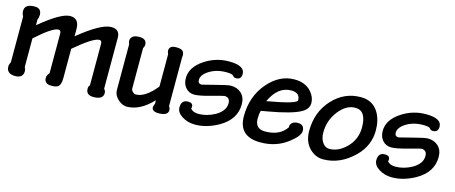

<svg xmlns="http://www.w3.org/2000/svg" viewBox="-39 -1054 3653 1540"><g transform="rotate(15 1787.0 -284.0)"><path d="M154.9 -88.2Q164.6 -70.8 164.6 -55.9Q164.6 2.6 99 2.6Q26.2 2.6 26.2 -59Q26.2 -68.7 30.8 -80L37.4 -95.9V-474.9Q25.1 -496.9 25.1 -519Q25.1 -576.9 107.7 -576.9Q163.6 -576.9 163.6 -521.5Q163.6 -499 154.9 -482.6V-434.4Q326.7 -576.9 402.1 -576.9Q476.9 -576.9 476.9 -488.7V-428.7Q659 -576.9 743.1 -576.9Q814.9 -576.9 814.9 -507.7V-83.1Q828.7 -70.8 828.7 -50.3Q828.7 2.6 748.2 2.6Q686.7 2.6 686.7 -50.3Q686.7 -71.8 697.9 -80.5V-424.6Q697.9 -452.8 677.9 -452.8Q627.2 -452.8 476.9 -325.1V-84.6Q476.9 -31.3 459 -13.3Q443.6 2.6 399 2.6Q340 2.6 340 -47.7Q340 -68.2 360 -90.8V-419.5Q360 -447.2 339 -447.2Q289.7 -447.2 154.9 -325.1Z M1032.3 -143.6Q1032.3 -130.8 1045.1 -117.9Q1057.4 -105.1 1072.3 -105.1Q1149.2 -105.1 1239 -215.4V-484.1Q1230.8 -501.5 1230.8 -511.3Q1230.8 -554.9 1287.2 -554.9Q1323.6 -554.9 1339 -544.1Q1360.5 -528.2 1353.8 -485.1V-85.1Q1365.1 -68.2 1365.1 -52.8Q1365.1 -6.7 1285.6 -6.7Q1230.3 -6.7 1230.3 -45.1L1240 -73.8V-102.6Q1136.4 8.2 1026.2 8.2Q986.2 7.2 951.8 -25.6Q916.4 -59 916.4 -101V-476.4Q916.4 -479.5 913.3 -489.7Q909.2 -499.5 909.2 -506.2Q909.2 -558.5 982.6 -558.5Q1042.1 -558.5 1042.1 -508.7Q1042.1 -494.4 1032.3 -479Z M1727.2 -554.9Q1857.9 -554.9 1857.9 -485.6Q1857.9 -439 1813.8 -439Q1795.4 -439 1787.2 -452.3Q1778.5 -465.6 1727.2 -465.6Q1646.7 -465.6 1586.7 -427.7Q1530.3 -391.8 1530.3 -349.2Q1530.3 -317.9 1562.1 -317.9Q1563.6 -317.9 1665.6 -344.1Q1767.2 -370.8 1791.3 -370.8Q1844.1 -370.8 1877.9 -340Q1913.8 -306.7 1913.8 -249.2Q1913.8 -122.6 1785.6 -49.2Q1688.2 5.6 1592.3 5.6Q1531.8 5.6 1485.1 -23.6Q1436.9 -53.8 1436.9 -95.4Q1436.9 -158.5 1492.8 -158.5Q1533.3 -158.5 1533.3 -126.7Q1533.3 -116.4 1530.3 -110.8Q1552.8 -84.6 1596.4 -84.6Q1665.6 -84.6 1732.3 -121Q1809.2 -164.6 1809.2 -228.7Q1809.2 -277.9 1763.1 -277.9Q1756.4 -277.9 1659.5 -251.3Q1567.2 -225.1 1524.6 -225.1Q1480.5 -225.1 1452.3 -257.4Q1425.6 -288.7 1425.6 -335.9Q1425.6 -427.2 1525.6 -493.8Q1617.9 -554.9 1726.2 -554.9Z M2272.3 -551.3Q2363.1 -551.3 2412.8 -494.4Q2450.3 -451.3 2450.3 -402.1Q2450.3 -353.3 2395.9 -322.6Q2323.6 -281.5 2130.3 -247.7L2074.4 -237.9Q2066.2 -210.3 2066.2 -171.8Q2066.2 -86.7 2149.7 -86.7Q2271.3 -86.7 2326.2 -168.2Q2323.1 -189.7 2340 -205.6Q2357.4 -221.5 2386.7 -221.5Q2441.5 -221.5 2441.5 -168.2Q2441.5 -127.7 2363.6 -67.2Q2266.7 7.7 2136.4 7.7Q1954.4 7.7 1954.4 -162.1Q1954.4 -326.7 2053.3 -441.5Q2148.2 -551.3 2271.3 -551.3ZM2267.7 -459Q2159 -459 2096.4 -324.1Q2342.1 -367.2 2342.1 -396.9Q2342.1 -459 2269.2 -459Z M2823.6 -551.8Q2922.6 -551.8 2970.8 -470.8Q3006.7 -409.7 3006.7 -324.1Q3006.7 -198.5 2913.8 -105.6Q2797.9 8.7 2656.4 8.7Q2596.4 8.7 2548.2 -35.9Q2490.8 -90.3 2490.8 -182.6Q2490.8 -340.5 2588.7 -446.7Q2685.1 -551.8 2822.6 -551.8ZM2801 -457.9Q2726.7 -457.9 2665.6 -380.5Q2603.6 -301 2603.6 -200.5Q2603.6 -149.2 2627.2 -116.9Q2649.7 -85.1 2683.1 -85.1Q2756.9 -85.1 2821.5 -147.7Q2893.3 -217.9 2893.3 -318.5Q2893.3 -457.9 2802.1 -457.9Z M3362.1 -554.9Q3492.8 -554.9 3492.8 -485.6Q3492.8 -439 3448.7 -439Q3430.3 -439 3422.1 -452.3Q3413.3 -465.6 3362.1 -465.6Q3281.5 -465.6 3221.5 -427.7Q3165.1 -391.8 3165.1 -349.2Q3165.1 -317.9 3196.9 -317.9Q3198.5 -317.9 3300.5 -344.1Q3402.1 -370.8 3426.2 -370.8Q3479 -370.8 3512.8 -340Q3548.7 -306.7 3548.7 -249.2Q3548.7 -122.6 3420.5 -49.2Q3323.1 5.6 3227.2 5.6Q3166.7 5.6 3120 -23.6Q3071.8 -53.8 3071.8 -95.4Q3071.8 -158.5 3127.7 -158.5Q3168.2 -158.5 3168.2 -126.7Q3168.2 -116.4 3165.1 -110.8Q3187.7 -84.6 3231.3 -84.6Q3300.5 -84.6 3367.2 -121Q3444.1 -164.6 3444.1 -228.7Q3444.1 -277.9 3397.9 -277.9Q3391.3 -277.9 3294.4 -251.3Q3202.1 -225.1 3159.5 -225.1Q3115.4 -225.1 3087.2 -257.4Q3060.5 -288.7 3060.5 -335.9Q3060.5 -427.2 3160.5 -493.8Q3252.8 -554.9 3361 -554.9Z"/></g></svg>

Font: Myanmar Handwriting
Style: Regular
Weight: 400
Designer: Khon Soe Zaw Thu
Foundry: PaOh Unicode khonsoezawthu@gmail.com and @hotmail.com
Version: Version 1.30 November 9, 2016